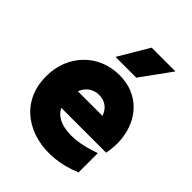

<svg xmlns="http://www.w3.org/2000/svg" viewBox="-216 -869 999 999"><g transform="rotate(45 283.5 -369.0)"><path d="M500 -24Q500 -24 500 -24Q500 -24 500 -24Q431 5 363 12Q295 19 234.5 4.5Q174 -10 127 -45Q80 -80 53.5 -134Q27 -188 27 -259Q27 -318 46.5 -367.5Q66 -417 102 -454.5Q138 -492 187 -512.5Q236 -533 294 -533Q346 -533 388 -516Q430 -499 461 -468.5Q492 -438 511 -396Q530 -354 535 -304Q540 -254 529 -198Q447 -198 364 -198Q281 -198 199 -198Q218 -160 262.5 -144Q307 -128 368.5 -134Q430 -140 500 -166Q500 -131 500 -95Q500 -59 500 -24ZM290 -385Q290 -385 290 -385Q290 -385 290 -385Q261 -385 236.5 -369Q212 -353 199 -320Q244 -320 289.5 -320Q335 -320 380 -320Q368 -354 344.5 -369.5Q321 -385 290 -385ZM211 -585Q236 -626 260.5 -668.5Q285 -711 310 -752Q354 -752 398 -752Q442 -752 485 -752Q455 -711 424.5 -668.5Q394 -626 364 -585Q327 -585 288 -585Q249 -585 211 -585Z"/></g></svg>

Font: Tilt Warp
Style: Regular
Weight: 400
Designer: Andy Clymer
Foundry: Andy Clymer
Version: Version 1.000